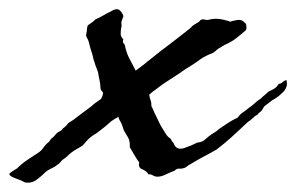

<svg xmlns="http://www.w3.org/2000/svg" viewBox="-145 -372 639 414"><path d="M147.5 -219.7Q155.8 -225.6 164.6 -232.4Q168.5 -235.8 172.9 -239.3Q177.2 -242.7 181.6 -246.1Q191.9 -254.4 202.4 -262.7Q212.9 -271 223.6 -278.8Q234.4 -287.1 244.9 -295.2Q255.4 -303.2 265.6 -311.5Q269.5 -316.4 274.4 -319.3Q284.7 -324.7 285.6 -326.7Q286.6 -328.6 288.1 -329.1Q291.5 -331.1 297.4 -329.6Q302.7 -328.1 307.6 -330.1Q320.3 -333 334 -330.1Q347.7 -327.1 351.6 -325.2Q354 -326.2 356.2 -326.7Q358.4 -327.1 360.4 -327.6L368.2 -329.1Q376 -329.1 379.4 -326.2Q382.8 -323.2 385.7 -320.3Q385.7 -316.4 386.2 -314Q387.2 -310.5 384.8 -306.6Q375 -297.9 364.3 -289.6Q353.5 -281.2 339.8 -275.4Q324.7 -267.1 319.8 -262.2Q314.9 -257.3 306.6 -254.9Q293 -249 280.8 -239.7Q270 -231.9 255.9 -223.6Q248 -217.8 239.7 -212.4Q231.4 -207 223.1 -201.7Q205.6 -190.9 190.4 -178.7Q185.1 -175.3 182.1 -172.4Q180.7 -170.9 176.8 -168Q177.7 -160.6 179.7 -155.8Q181.6 -151.4 181.6 -142.6Q183.1 -140.6 185.1 -135.7Q186 -133.8 186.8 -131.8Q187.5 -129.9 188.5 -127.9Q190.9 -123.5 192.9 -119.1Q194.8 -114.7 196.8 -110.8Q198.7 -106.9 200.9 -102.5Q203.1 -98.1 206.1 -93.8L213.4 -82Q217.3 -76.2 222.7 -73.2Q225.1 -68.4 227.1 -65.9Q229.5 -64 231.4 -58.6Q237.8 -47.9 252.9 -53Q268.1 -58.1 280.3 -64.5Q290 -65.4 295.4 -69.8Q300.8 -74.2 306.6 -79.1Q309.1 -81.1 311.8 -82.8Q314.5 -84.5 316.9 -85.9Q322.8 -89.4 327.1 -93.8Q336.9 -100.6 346.7 -106.9Q356.4 -113.3 367.2 -118.2Q373 -126 378.4 -129.4Q385.3 -133.8 390.6 -138.7Q399.4 -144.5 404.3 -149.4Q409.2 -154.3 417 -159.2Q421.9 -164.1 426.8 -168Q431.6 -171.9 434.6 -174.8Q441.4 -177.7 446.8 -181.2Q452.1 -184.6 456.1 -191.4Q460.9 -191.4 464.4 -194.8Q468.3 -198.7 472.7 -199.2Q474.6 -190.4 472.7 -185.1Q470.7 -179.7 467.8 -175.8Q461.9 -169.9 456.1 -165Q450.2 -160.2 442.4 -156.2Q440.9 -154.8 438 -152.8Q435.1 -150.9 433.6 -149.4Q432.1 -147.9 429.2 -146Q426.3 -144 424.8 -142.6Q419.4 -132.8 416.5 -130.9Q413.1 -128.9 410.2 -125Q404.8 -122.1 399.9 -117.2Q395.5 -112.8 388.7 -108.4Q368.2 -88.9 353.5 -75.7Q338.9 -62.5 322.3 -49.8Q308.1 -41.5 294.9 -34.7Q288.1 -31.2 281 -27.1Q273.9 -22.9 266.6 -18.6Q264.6 -17.6 262.7 -16.4Q260.7 -15.1 258.8 -13.7Q254.9 -10.3 252 -9.8Q247.1 -7.8 241.7 -8.3Q236.8 -9.3 231.4 -3.9Q222.2 -0.5 210.9 4.9Q200.7 9.8 191.4 8.8Q188 8.3 183.1 5.4Q179.7 3.4 174.8 3.9Q171.9 -2.9 162.1 -6.8Q152.3 -10.7 155.3 -21.5Q149.9 -28.8 144.5 -38.1Q142.1 -42.5 139.6 -46.6Q137.2 -50.8 134.8 -54.7Q135.7 -67.4 131.3 -75.2Q127 -83 122.1 -90.8Q121.1 -93.8 120.1 -96.7Q119.1 -99.6 118.2 -102.5Q116.2 -107.9 113.8 -111.3Q110.8 -116.2 110.4 -120.1Q99.6 -114.3 94.7 -110.4Q89.8 -106.4 81.1 -98.6Q78.6 -96.7 76.4 -95Q74.2 -93.3 72.3 -91.8Q70.3 -90.3 68.1 -88.6Q65.9 -86.9 63.5 -85Q52.2 -78.6 44.9 -71.3Q41 -67.4 37.1 -62.5Q33.7 -58.1 29.3 -55.7L19 -49.8Q16.6 -48.3 13.9 -46.6Q11.2 -44.9 8.8 -43Q5.4 -40.5 0.5 -35.6Q-3.4 -31.7 -8.8 -28.3Q-11.7 -26.4 -14.6 -22.5Q-17.6 -19 -21.5 -16.6Q-26.4 -12.2 -34.2 -8.8Q-42 -5.4 -46.9 -1Q-58.6 10.7 -68.4 17.1Q-78.1 23.4 -90.8 21.5Q-97.2 17.6 -111.1 12.7Q-125 7.8 -125 2.9Q-121.1 -1 -117.2 -3.4Q-113.3 -5.9 -108.4 -8.8Q-98.1 -19 -86.4 -26.9Q-81.1 -30.8 -75.2 -34.4Q-69.3 -38.1 -63.5 -42Q-55.7 -46.9 -51.3 -53.7Q-46.4 -61 -39.1 -66.4Q-35.2 -73.2 -30.3 -76.2Q-27.3 -79.1 -25.9 -81.1Q-24.4 -83 -21.5 -85.9Q-10.7 -91.8 -10.7 -92.8Q-10.7 -93.8 -9.8 -94.7Q-1.5 -100.6 2 -106.4Q3.9 -107.9 8.8 -110.8Q13.2 -113.3 16.6 -116.2Q21.5 -120.1 26.1 -123.5Q30.8 -127 34.7 -129.9L51.8 -142.6Q57.1 -147.9 62.5 -151.4Q65.4 -153.3 68.1 -155.3Q70.8 -157.2 73.2 -159.2Q79.1 -170.9 76.2 -173.8Q72.8 -177.2 72.3 -178.7Q71.3 -183.6 71.3 -187Q71.3 -190.4 70.3 -195.3L67.4 -210Q66.9 -216.8 63.5 -224.1Q61 -230 58.6 -238.3Q56.6 -242.7 55.2 -250.5Q53.7 -257.3 51.8 -261.7Q50.8 -264.6 50 -267.8Q49.3 -271 48.3 -274.4Q46.4 -282.2 44.9 -286.1Q42 -291 41 -293.9Q40 -296.9 42 -303.7Q43 -310.5 43 -312.5Q43 -316.4 46.9 -319.3Q55.2 -324.7 56.6 -326.2L60.5 -330.1Q66.9 -332.5 77.1 -338.4Q86.9 -344.2 92.8 -346.7Q106.4 -355.5 112.8 -350.1Q119.1 -344.7 121.1 -336.9Q116.2 -325.2 116.7 -322.3Q117.2 -320.3 117.2 -316.4Q115.2 -308.1 115.2 -299.3Q115.2 -292.5 121.1 -287.1Q119.1 -283.2 120.6 -280.3Q122.1 -277.3 124 -275.4Q127 -259.3 133.8 -246.1Q137.2 -239.7 140.6 -233.2Q144 -226.6 147.5 -219.7Z"/></svg>

Font: Freehand
Style: Regular
Weight: 400
Designer: Danh Hong
Version: Version 8.001; ttfautohint (v1.8.3)